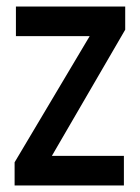

<svg xmlns="http://www.w3.org/2000/svg" viewBox="-20 -565 426 585"><path d="M24.5 0V-70.5L275 -491.5L296 -455H28.5V-545H361.5V-474.5L116.5 -53L95 -90H357.5V0Z"/></svg>

Font: Mohave Medium
Style: Regular
Weight: 500
Designer: Gumpita Rahayu
Foundry: Tokotype
Version: Version 2.003